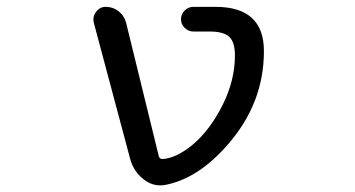

<svg xmlns="http://www.w3.org/2000/svg" viewBox="-20 -567 1040 563"><path d="M544.9 -142.6Q595.7 -185.5 632.3 -258.3Q668.9 -331.1 668.9 -404.3Q668.9 -443.4 652.3 -459Q635.7 -474.6 594.7 -474.6H546.9Q532.2 -474.6 521.5 -485.4Q510.7 -496.1 510.7 -510.7Q510.7 -525.4 521.5 -536.1Q532.2 -546.9 546.9 -546.9H612.3Q753.9 -546.9 753.9 -417Q753.9 -263.7 647.5 -142.6Q562.5 -44.9 467.8 -25.4Q459 -23.4 450.2 -23.4Q423.8 -23.4 401.4 -41Q371.1 -64.5 361.3 -102.5L254.9 -501Q253.9 -505.9 253.9 -510.7Q253.9 -522.5 261.7 -532.2Q272.5 -546.9 290 -546.9Q311.5 -546.9 327.6 -534.2Q343.8 -521.5 349.6 -501L445.3 -110.4Q447.3 -100.6 457 -100.6Q497.1 -103.5 544.9 -142.6Z"/></svg>

Font: Rounded-X Mgen+ 1m regular
Style: Regular
Weight: 400
Designer: [Source Han Sans]
Ryoko NISHIZUKA  (kana & ideographs); Paul D. Hunt (Latin, Greek & Cyrillic); Wenlong ZHANG  (bopomofo
Version: Version 1.059.20150602